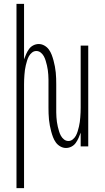

<svg xmlns="http://www.w3.org/2000/svg" viewBox="-20 -755 540 990"><path d="M65 215V-735H104V-449Q109 -463 115 -476.5Q121 -490 129.5 -502Q138 -514 151.5 -521Q165 -528 180 -528Q195 -528 209 -520Q223 -512 232 -499.5Q241 -487 246.5 -472.5Q252 -458 256 -443Q260 -428 263 -412.5Q266 -397 267.5 -381.5Q269 -366 269.5 -350.5Q270 -335 270 -320V-200Q270 -188 270 -175.5Q270 -163 271 -150.5Q272 -138 273.5 -126Q275 -114 278 -102Q281 -90 284.5 -78Q288 -66 294 -55Q300 -44 310 -36Q320 -28 333 -28Q345 -28 355 -36Q365 -44 371 -55Q377 -66 380.5 -78Q384 -90 387 -102Q390 -114 391.5 -126Q393 -138 394 -150.5Q395 -163 395.5 -175.5Q396 -188 396 -200V-520H435V0H396V-71Q391 -57 385 -43.5Q379 -30 370.5 -18Q362 -6 348.5 1Q335 8 320 8Q305 8 291 0Q277 -8 268 -20.5Q259 -33 253.5 -47.5Q248 -62 244 -77Q240 -92 237 -107.5Q234 -123 232.5 -138.5Q231 -154 230.5 -169.5Q230 -185 230 -200V-320Q230 -332 230 -344.5Q230 -357 229 -369.5Q228 -382 226.5 -394Q225 -406 222 -418Q219 -430 215.5 -442Q212 -454 206 -465Q200 -476 190 -484Q180 -492 167 -492Q155 -492 145 -484Q135 -476 129 -465Q123 -454 119.5 -442Q116 -430 113 -418Q110 -406 108.5 -394Q107 -382 106 -369.5Q105 -357 104.5 -344.5Q104 -332 104 -320V215Z"/></svg>

Font: Iosevka Term Curly Extralight
Style: Regular
Weight: 200
Designer: Belleve Invis
Foundry: Belleve Invis
Version: Version 32.3.0